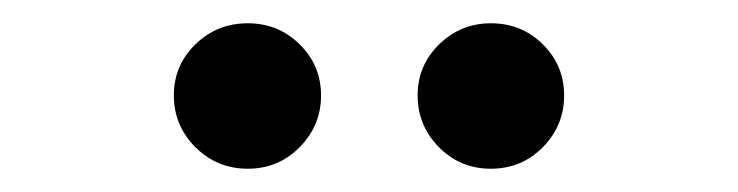

<svg xmlns="http://www.w3.org/2000/svg" viewBox="-20 -771 634 165"><path d="M401.9 -626Q375.5 -626 357.2 -644.5Q338.9 -663.1 338.9 -689Q338.9 -714.8 357.4 -732.9Q376 -751 401.9 -751Q428.2 -751 446.5 -732.9Q464.8 -714.8 464.8 -689Q464.8 -663.1 446.5 -644.5Q428.2 -626 401.9 -626ZM192.9 -626Q166.5 -626 147.9 -644.5Q129.4 -663.1 129.4 -689Q129.4 -714.8 147.9 -732.9Q166.5 -751 192.9 -751Q219.2 -751 237.5 -732.9Q255.9 -714.8 255.9 -689Q255.9 -663.1 237.5 -644.5Q219.2 -626 192.9 -626Z"/></svg>

Font: Inter 17pt Medium
Style: Regular
Weight: 500
Version: Version 4.001;git-66647c0bb